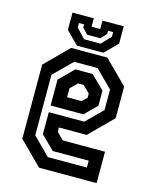

<svg xmlns="http://www.w3.org/2000/svg" viewBox="-106 -763 676 836"><g transform="rotate(15 232.0 -345.0)"><path d="M314 -540 417 -437V-294.5L314 -191.5H189V-172L219.5 -141.5H410V0H150.5L47.5 -103V-437L150.5 -540ZM284.5 -485H179L98 -404.5V-132L175.5 -54.5H351.5V-85.5H189.5L129 -145V-244.5H288.5L361 -316V-408.5ZM270.5 -454.5 330.5 -395.5V-327.5L277 -274.5H129V-391.5L192.5 -454.5ZM245 -398.5H219.5L189 -368V-328H255L276 -349V-368ZM172.5 -556 116.5 -612V-690H212.5V-652H251.5V-690H347.5V-612L291.5 -556ZM195 -591H269.5L309.5 -633V-653.5H286.5V-639.5L262.5 -613.5H202.5L178.5 -639.5V-653.5H155.5V-633Z"/></g></svg>

Font: Tourney Condensed SemiBold
Style: Regular
Weight: 600
Width: 3
Designer: Tyler Finck
Foundry: Etcetera Type Co
Version: Version 1.010; ttfautohint (v1.8.3)